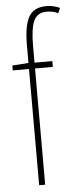

<svg xmlns="http://www.w3.org/2000/svg" viewBox="-55 -861 345 826"><g transform="rotate(-5 118.0 -448.5)"><path d="M183 -568H106V-66H80V-568H10V-589L80 -594V-671Q80 -754 101.5 -792.5Q123 -831 178 -831Q196 -831 211 -827Q226 -823 236 -818L226 -796Q215 -802 202 -804.5Q189 -807 177 -807Q137 -807 121.5 -774Q106 -741 106 -664V-593H183Z"/></g></svg>

Font: Noto Sans Malayalam UI ExtraCondensed Thin
Style: Regular
Weight: 100
Width: 2
Designer: Jelle Bosma - Monotype Design Team
Foundry: Monotype Imaging Inc.
Version: Version 2.104; ttfautohint (v1.8.4.7-5d5b)